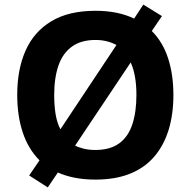

<svg xmlns="http://www.w3.org/2000/svg" viewBox="-20 -772 831 836"><path d="M735 -358Q735 -275 714.5 -207.5Q694 -140 652.5 -91Q611 -42 547 -16Q483 10 395 10Q347 10 306 2Q265 -6 232 -21L188 44L107 -8L152 -74Q103 -123 79 -195.5Q55 -268 55 -359Q55 -470 91.5 -552Q128 -634 203.5 -679.5Q279 -725 396 -725Q445 -725 487 -716.5Q529 -708 564 -691L604 -752L685 -702L641 -637Q689 -589 712 -518Q735 -447 735 -358ZM574 -358Q574 -446 549 -500L307 -138Q325 -129 347 -124Q369 -119 395 -119Q459 -119 498.5 -147.5Q538 -176 556 -230Q574 -284 574 -358ZM216 -358Q216 -313 222 -275.5Q228 -238 243 -209L487 -576Q469 -586 446 -592Q423 -598 396 -598Q333 -598 293 -569Q253 -540 234.5 -486.5Q216 -433 216 -358Z"/></svg>

Font: Noto Sans Lao UI
Style: Regular
Weight: 400
Designer: Monotype Design Team
Foundry: Monotype Imaging Inc.
Version: Version 2.000